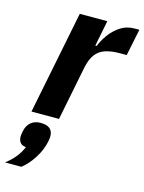

<svg xmlns="http://www.w3.org/2000/svg" viewBox="-167 -597 709 943"><g transform="rotate(15 187.5 -125.0)"><path d="M154 0H14L119 -525H259L233 -394H240Q251 -423 272.5 -453Q294 -483 325.5 -504Q357 -525 397 -525H422L394 -389H359Q315 -389 284.5 -378.5Q254 -368 236 -343.5Q218 -319 209 -276ZM72 42Q104 42 119.5 55Q135 68 135 93Q135 99 134.5 104Q134 109 132 120Q123 165 95.5 208Q68 251 36 275H-47Q-18 253 1 229.5Q20 206 33 176Q11 174 2.5 161.5Q-6 149 -6 131Q-6 127 -5 121Q-4 115 -2 104Q4 74 23.5 58Q43 42 72 42Z"/></g></svg>

Font: IBM Plex Sans Var
Style: Italic
Weight: 400
Italic angle: -11.31°
Designer: Mike Abbink, Paul van der Laan, Pieter van Rosmalen
Foundry: Bold Monday
Version: Version 1.001